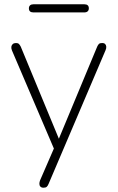

<svg xmlns="http://www.w3.org/2000/svg" viewBox="-20 -691 550 897"><path d="M183 186Q174 186 169 181Q164 176 164 168Q164 160 167 152L236 -7V13L36 -455Q32 -465 33 -472.5Q34 -480 39.5 -485Q45 -490 55 -490Q64 -490 68.5 -485.5Q73 -481 77 -473L267 -14H243L434 -473Q438 -482 442.5 -486Q447 -490 457 -490Q467 -490 471.5 -485Q476 -480 476.5 -472.5Q477 -465 473 -456L207 168Q203 178 198 182Q193 186 183 186ZM136 -633Q115 -633 115 -652Q115 -661 120.5 -666Q126 -671 136 -671H374Q395 -671 395 -652Q395 -643 389.5 -638Q384 -633 374 -633Z"/></svg>

Font: Nunito ExtraLight
Style: Regular
Weight: 200
Designer: Vernon Adams
Foundry: Vernon Adams
Version: Version 3.602;April 4, 2023;FontCreator 14.0.0.2856 64-bit